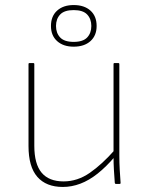

<svg xmlns="http://www.w3.org/2000/svg" viewBox="-20 -729 586 761"><path d="M229 12Q163 12 128 -28Q93 -68 93 -150V-475Q93 -479 97 -479H112Q116 -479 116 -475V-151Q116 -79 145 -44.5Q174 -10 232 -10Q287 -10 336 -44Q385 -78 435 -135V-108Q401 -68 367 -41Q333 -14 298.5 -1Q264 12 229 12ZM439 0Q436 0 435 -4Q433 -30 431.5 -55.5Q430 -81 430 -108V-120V-475Q430 -479 433 -479H449Q453 -479 453 -475V-111Q453 -83 454.5 -57Q456 -31 458 -4Q458 0 454 0ZM272 -544Q231 -544 206.5 -566Q182 -588 182 -626Q182 -665 206.5 -687Q231 -709 272 -709Q314 -709 338.5 -687Q363 -665 363 -626Q363 -588 338.5 -566Q314 -544 272 -544ZM272 -563Q309 -563 325.5 -580.5Q342 -598 342 -626Q342 -654 325.5 -671.5Q309 -689 272 -689Q235 -689 218.5 -671.5Q202 -654 202 -626Q202 -598 218.5 -580.5Q235 -563 272 -563Z"/></svg>

Font: Sofia Sans Thin
Style: Regular
Weight: 250
Designer: Botio Nikoltchev, Ani Petrova
Foundry: lettersoup
Version: Version 4.101